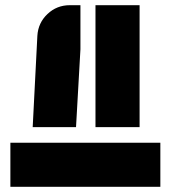

<svg xmlns="http://www.w3.org/2000/svg" viewBox="-20 -720 658 740"><path d="M20 0V-170H598V0ZM518 -700V-230H348V-700ZM290 -530 273 -230H106L124 -582Q127 -632 163 -666Q199 -700 249 -700H290Z"/></svg>

Font: Promplate
Style: Bold
Weight: 400
Designer: Evgeny Tarasenko
Foundry: Evgeny Tarasenko
Version: Version 1.000